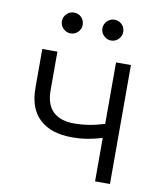

<svg xmlns="http://www.w3.org/2000/svg" viewBox="-81 -779 701 843"><g transform="rotate(10 269.5 -357.0)"><path d="M466.8 0H400.4V-193.8Q366.2 -183.1 334 -178Q301.8 -172.9 265.6 -172.9Q173.3 -172.9 122.3 -219.7Q71.3 -266.6 71.3 -359.4V-532.2H138.7V-359.4Q138.7 -295.9 171.6 -265.1Q204.6 -234.4 264.6 -234.4Q331.5 -234.4 400.4 -256.3V-530.3H466.8ZM134.8 -667Q134.8 -686.5 148.4 -700.2Q162.1 -713.9 180.7 -713.9Q201.2 -713.9 214.4 -700.4Q227.5 -687 227.5 -667Q227.5 -648.4 214.1 -634.8Q200.7 -621.1 180.7 -621.1Q162.6 -621.1 148.7 -635Q134.8 -648.9 134.8 -667ZM315.4 -667Q315.4 -686.5 329.1 -700.2Q342.8 -713.9 361.3 -713.9Q381.3 -713.9 394.8 -700.4Q408.2 -687 408.2 -667Q408.2 -648.4 394.5 -634.8Q380.9 -621.1 361.3 -621.1Q343.3 -621.1 329.3 -635Q315.4 -648.9 315.4 -667Z"/></g></svg>

Font: Pretendard Light
Style: Regular
Weight: 300
Designer: Base glyphs from Inter by Rasmus Andersson; Hangeul glyphs from Noto Sans CJK(Source Han Sans) by Jang Soo-young and Kan
Foundry: Kil Hyung-jin
Version: Version 1.309